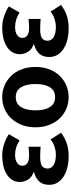

<svg xmlns="http://www.w3.org/2000/svg" viewBox="516 -1130 628 1699"><g transform="rotate(-90 829.5 -280.0)"><path d="M299 14Q246 14 199.5 3Q153 -8 118.5 -30Q84 -52 64 -84Q44 -116 44 -158Q44 -215 74.5 -247Q105 -279 155 -292V-297Q111 -311 90 -346Q69 -381 69 -416Q69 -457 88 -486.5Q107 -516 139.5 -535.5Q172 -555 214 -564.5Q256 -574 302 -574Q353 -574 401.5 -558.5Q450 -543 492 -515L437 -420Q378 -460 309 -460Q266 -460 239.5 -443Q213 -426 213 -396Q213 -367 235.5 -351.5Q258 -336 305 -336Q322 -336 341.5 -337.5Q361 -339 381 -341V-234Q357 -236 333.5 -237Q310 -238 287 -238Q236 -238 212 -222.5Q188 -207 188 -172Q188 -138 220 -118.5Q252 -99 314 -99Q343 -99 377.5 -109.5Q412 -120 446 -146L505 -53Q451 -14 402 0Q353 14 299 14Z M820 14Q767 14 718.5 -6Q670 -26 633.5 -63.5Q597 -101 575 -155.5Q553 -210 553 -279Q553 -349 575 -403.5Q597 -458 633.5 -496Q670 -534 718.5 -554Q767 -574 820 -574Q873 -574 921.5 -554Q970 -534 1007 -496Q1044 -458 1065.5 -403.5Q1087 -349 1087 -279Q1087 -210 1065.5 -155.5Q1044 -101 1007 -63.5Q970 -26 921.5 -6Q873 14 820 14ZM820 -106Q879 -106 907.5 -152.5Q936 -199 936 -279Q936 -360 907.5 -407Q879 -454 820 -454Q761 -454 732 -407Q703 -360 703 -279Q703 -199 732 -152.5Q761 -106 820 -106Z M1430 14Q1377 14 1330.5 3Q1284 -8 1249.5 -30Q1215 -52 1195 -84Q1175 -116 1175 -158Q1175 -215 1205.5 -247Q1236 -279 1286 -292V-297Q1242 -311 1221 -346Q1200 -381 1200 -416Q1200 -457 1219 -486.5Q1238 -516 1270.5 -535.5Q1303 -555 1345 -564.5Q1387 -574 1433 -574Q1484 -574 1532.5 -558.5Q1581 -543 1623 -515L1568 -420Q1509 -460 1440 -460Q1397 -460 1370.5 -443Q1344 -426 1344 -396Q1344 -367 1366.5 -351.5Q1389 -336 1436 -336Q1453 -336 1472.5 -337.5Q1492 -339 1512 -341V-234Q1488 -236 1464.5 -237Q1441 -238 1418 -238Q1367 -238 1343 -222.5Q1319 -207 1319 -172Q1319 -138 1351 -118.5Q1383 -99 1445 -99Q1474 -99 1508.5 -109.5Q1543 -120 1577 -146L1636 -53Q1582 -14 1533 0Q1484 14 1430 14Z"/></g></svg>

Font: Kinto Sans
Style: Bold
Weight: 700
Designer: Authors: Ryoko NISHIZUKA  (kana & ideographs); Paul D. Hunt (Latin, Greek & Cyrillic); Wenlong ZHANG  (bopomofo); Sandol
Foundry: Adobe Systems Incorporated, ookami Inc.
Version: Version 0.001